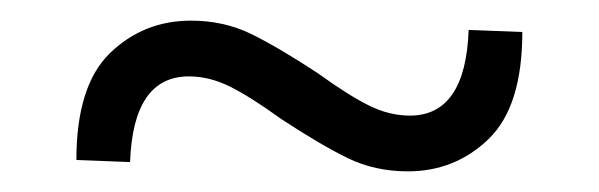

<svg xmlns="http://www.w3.org/2000/svg" viewBox="-20 -371 580 186"><path d="M165 -351Q197 -351 223.5 -338Q250 -325 288 -300Q317 -279 337 -269Q357 -259 377 -259H296L244 -297H163Q109 -297 106 -214L54 -216Q54 -288 86.5 -319.5Q119 -351 165 -351ZM375 -205Q343 -205 316.5 -218Q290 -231 252 -256Q223 -277 203 -287Q183 -297 163 -297H244L296 -259H377Q431 -259 434 -342L486 -340Q486 -268 453.5 -236.5Q421 -205 375 -205Z"/></svg>

Font: Minipax
Style: Regular
Weight: 400
Designer: Raphaël Ronot
Foundry: Velvetyne Type Foundry
Version: Version 1.000